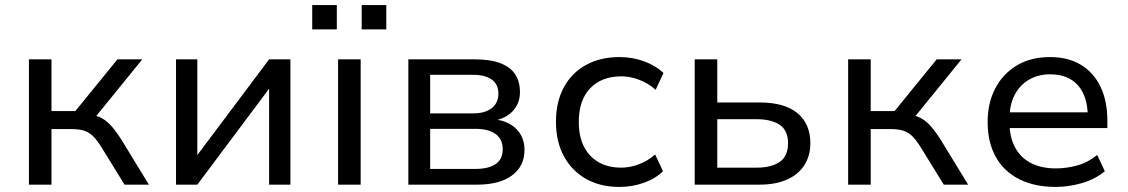

<svg xmlns="http://www.w3.org/2000/svg" viewBox="-20 -728 4448 757"><path d="M94 0V-494H183V-290H277L443 -494H541L346 -254L329 -277Q359 -274 380.5 -262.5Q402 -251 421 -229Q440 -207 462 -172L567 0H471L381 -146Q365 -172 350 -188Q335 -204 315 -211.5Q295 -219 264 -219H183V0Z M674 0V-494H758V-110H753L1041 -494H1125V0H1041V-385H1046L758 0Z M1313 0V-494H1402V0ZM1406 -612V-708H1503V-612ZM1211 -612V-708H1308V-612Z M1590 0V-494H1852Q1913 -494 1952.5 -479Q1992 -464 2011 -435.5Q2030 -407 2030 -364Q2030 -324 2006 -295Q1982 -266 1940 -255V-256Q1975 -250 1999 -233.5Q2023 -217 2035.5 -192.5Q2048 -168 2048 -137Q2048 -73 1999 -36.5Q1950 0 1861 0ZM1676 -62H1855Q1906 -62 1934 -81Q1962 -100 1962 -140Q1962 -180 1933.5 -200Q1905 -220 1855 -220H1676ZM1676 -281H1846Q1892 -281 1918.5 -301.5Q1945 -322 1945 -359Q1945 -396 1918.5 -414.5Q1892 -433 1846 -433H1676Z M2422 9Q2346 9 2290 -23Q2234 -55 2203 -112.5Q2172 -170 2172 -248Q2172 -326 2203 -383.5Q2234 -441 2290.5 -472Q2347 -503 2423 -503Q2474 -503 2520 -486Q2566 -469 2596 -440L2565 -374Q2536 -400 2500 -413.5Q2464 -427 2430 -427Q2352 -427 2307 -380Q2262 -333 2262 -247Q2262 -162 2307 -114.5Q2352 -67 2429 -67Q2464 -67 2499.5 -80.5Q2535 -94 2563 -119L2594 -53Q2565 -24 2519 -7.5Q2473 9 2422 9Z M2719 0V-494H2808V-324H2975Q3073 -324 3124 -282Q3175 -240 3175 -163Q3175 -114 3151.5 -77Q3128 -40 3083 -20Q3038 0 2975 0ZM2808 -67H2963Q3021 -67 3054 -89.5Q3087 -112 3087 -163Q3087 -214 3054 -236Q3021 -258 2963 -258H2808Z M3324 0V-494H3413V-290H3507L3673 -494H3771L3576 -254L3559 -277Q3589 -274 3610.5 -262.5Q3632 -251 3651 -229Q3670 -207 3692 -172L3797 0H3701L3611 -146Q3595 -172 3580 -188Q3565 -204 3545 -211.5Q3525 -219 3494 -219H3413V0Z M4142 9Q4059 9 3998.5 -21.5Q3938 -52 3906 -109.5Q3874 -167 3874 -247Q3874 -322 3904 -379.5Q3934 -437 3989 -470Q4044 -503 4120 -503Q4192 -503 4242.5 -472Q4293 -441 4319.5 -385Q4346 -329 4346 -252V-223H3941V-285H4288L4269 -265Q4269 -347 4230.5 -391Q4192 -435 4120 -435Q4073 -435 4036.5 -413.5Q4000 -392 3980 -353Q3960 -314 3960 -258V-248Q3960 -188 3982 -147Q4004 -106 4045 -85Q4086 -64 4143 -64Q4184 -64 4226.5 -75.5Q4269 -87 4306 -117L4336 -53Q4298 -21 4245.5 -6Q4193 9 4142 9Z"/></svg>

Font: Nunito Sans 8pt
Style: Regular
Weight: 400
Version: Version 3.101;gftools[0.9.27]